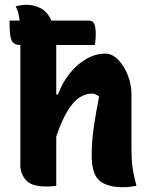

<svg xmlns="http://www.w3.org/2000/svg" viewBox="-20 -776 640 802"><path d="M173 3Q111 3 88 -24Q65 -51 65 -85V-588Q40 -588 30 -604.5Q20 -621 20 -677V-690H62Q60 -707 56 -723Q52 -739 45 -750Q56 -752 67.5 -754Q79 -756 90 -756Q122 -756 150 -741.5Q178 -727 195 -690H350Q367 -690 373.5 -677Q380 -664 380 -631Q380 -621 379 -610Q378 -599 376 -588H215Q215 -584 215 -579V-381H222Q240 -430 270.5 -468.5Q301 -507 340 -529.5Q379 -552 420 -552Q449 -552 474 -526Q499 -500 514 -461.5Q529 -423 529 -384V-159Q529 -111 533.5 -77.5Q538 -44 550 0Q535 3 521.5 4.5Q508 6 492 6Q428 6 395.5 -21.5Q363 -49 363 -129Q363 -185 372 -246.5Q381 -308 394 -373Q379 -385 363 -385Q338 -385 313 -369.5Q288 -354 263.5 -315Q239 -276 215 -206V0Q202 2 193 2.5Q184 3 173 3Z"/></svg>

Font: Recursive Mn Csl St XBd
Style: Regular
Weight: 800
Monospace: yes
Version: Version 1.079;hotconv 1.0.112;makeotfexe 2.5.65598; ttfautoh